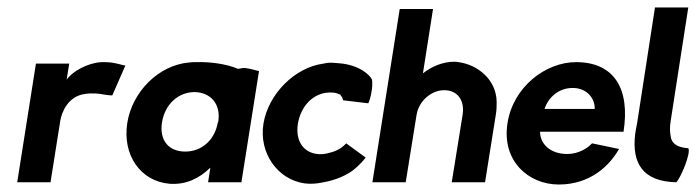

<svg xmlns="http://www.w3.org/2000/svg" viewBox="-20 -487 1860 513"><path d="M26 0H115L141 -164C145 -188 162 -230 207 -236C227 -239 245 -237 260 -234C268 -233 274 -232 280 -232L315 -312C309 -312 298 -317 277 -320C269 -321 261 -321 251 -321C214 -319 173 -296 158 -274L165 -317H76Z M320 -158C307 -74 354 -3 433 4C477 7 512 -10 542 -39L536 0H625L672 -297C661 -300 650 -303 637 -305C633 -306 625 -305 616 -303C584 -317 538 -322 506 -321C498 -321 491 -321 485 -320C404 -313 333 -242 320 -158ZM413 -161C421 -209 457 -241 500 -241C543 -240 571 -209 563 -161L562 -160C554 -113 519 -82 475 -82C430 -82 405 -113 413 -161Z M684 -157C671 -78 722 -7 794 3C810 5 826 4 844 0C880 -6 910 -21 927 -35C941 -47 951 -58 957 -66L905 -104C895 -93 880 -83 861 -79C849 -75 836 -74 824 -76C789 -82 769 -112 776 -157C784 -202 813 -233 850 -239C865 -241 878 -240 889 -234C891 -232 892 -229 894 -227L897 -219L964 -211C970 -223 977 -255 974 -274C968 -288 938 -314 886 -318C875 -319 864 -320 854 -319L844 -317C768 -307 697 -236 684 -157Z M975 0H1064L1093 -180C1099 -217 1132 -246 1167 -246C1204 -246 1222 -217 1216 -180L1187 0H1276L1305 -182C1307 -194 1307 -205 1307 -215C1306 -274 1257 -314 1205 -321C1201 -322 1197 -322 1193 -322C1164 -322 1134 -310 1110 -291L1137 -463H1048Z M1336 -158C1320 -57 1392 6 1473 6C1558 6 1609 -45 1634 -89L1562 -104C1543 -84 1514 -73 1486 -76C1450 -79 1423 -102 1423 -135H1646C1664 -250 1621 -321 1519 -321C1438 -321 1351 -255 1336 -158ZM1435 -196C1445 -227 1473 -252 1510 -252C1549 -252 1570 -223 1569 -196Z M1730 -467 1682 -156C1680 -146 1678 -137 1677 -128C1668 -50 1698 -2 1787 0C1799 -12 1827 -79 1819 -91C1806 -92 1775 -95 1772 -123C1770 -133 1769 -147 1772 -164L1819 -467Z"/></svg>

Font: Rabbid Highway Sign II Hop
Style: Obl
Weight: 400
Foundry: Cannot Into Space Fonts
Version: Version 0.277